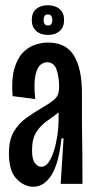

<svg xmlns="http://www.w3.org/2000/svg" viewBox="-20 -700 360 731"><path d="M107 11Q72 11 43 -19Q14 -49 14 -116Q14 -168 33 -199.5Q52 -231 81 -251.5Q110 -272 139 -289Q168 -306 182 -317Q196 -328 200.5 -340Q205 -352 205 -372Q205 -406 195.5 -434.5Q186 -463 158 -463Q147 -463 134.5 -453.5Q122 -444 115 -414Q108 -384 114 -323L28 -334Q23 -396 34 -436Q45 -476 65.5 -498Q86 -520 112 -529Q138 -538 163 -538Q231 -538 261.5 -488.5Q292 -439 292 -344V-231Q293 -174 293.5 -116Q294 -58 294 0H211Q214 -43 216.5 -86.5Q219 -130 222 -173H214Q204 -78 176 -33.5Q148 11 107 11ZM137 -65Q153 -65 165 -82Q177 -99 185.5 -126.5Q194 -154 198.5 -184.5Q203 -215 203 -242V-272Q183 -256 159 -239.5Q135 -223 118.5 -197.5Q102 -172 102 -128Q102 -93 113 -79Q124 -65 137 -65ZM163 -567Q135 -567 118 -582Q101 -597 101 -624Q101 -652 118 -666Q135 -680 162 -680Q190 -680 207 -665.5Q224 -651 224 -624Q224 -596 207 -581.5Q190 -567 163 -567ZM163 -603Q179 -603 179 -623Q179 -645 162 -645Q146 -645 146 -624Q146 -603 163 -603Z"/></svg>

Font: Bricolage Grotesque 48pt Condensed
Style: Regular
Weight: 400
Width: 3
Designer: Mathieu Triay
Foundry: Atelier Triay
Version: Version 1.000; ttfautohint (v1.8.4.7-5d5b);gftools[0.9.32]